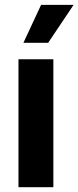

<svg xmlns="http://www.w3.org/2000/svg" viewBox="-20 -776 325 796"><path d="M56.6 -530.3H201.2V0H56.6ZM150.4 -755.9H285.2L179.7 -598.6H77.1Z"/></svg>

Font: WEMIX Pretendard
Style: Bold
Weight: 700
Designer: Base glyphs from Inter by Rasmus Andersson; Hangeul glyphs from Noto Sans CJK(Source Han Sans) by Jang Soo-young and Kan
Foundry: Kil Hyung-jin
Version: Version 1.000